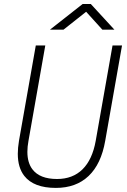

<svg xmlns="http://www.w3.org/2000/svg" viewBox="-20 -918 626 948"><path d="M255.9 9.8Q146.5 9.8 100.1 -49.3Q67.9 -90.3 67.9 -158.7Q67.9 -188 73.7 -222.7L156.7 -693.4H203.6L120.6 -222.7Q115.2 -193.4 115.2 -168.5Q115.2 -114.7 140.1 -82Q176.3 -34.2 261.7 -34.2Q338.9 -34.2 387.5 -82Q436 -129.9 452.6 -222.7L535.6 -693.4H582.5L499.5 -222.7Q479.5 -107.9 417.5 -49.1Q355.5 9.8 255.9 9.8ZM226.6 -771.5 388.2 -898.4H428.2L544.9 -771.5H485.4L405.3 -859.9L293.5 -771.5Z"/></svg>

Font: CaskaydiaCove NF ExtraLight
Style: Italic
Weight: 200
Italic angle: -10°
Designer: Aaron Bell
Foundry: Saja Typeworks
Version: Version 2111.001; VTT 6.35;Nerd Fonts 3.2.1